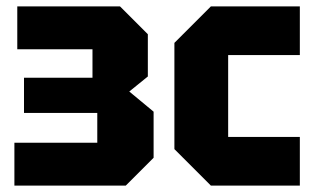

<svg xmlns="http://www.w3.org/2000/svg" viewBox="-20 -580 979 600"><path d="M460 -87 373 0H25V-134H284V-227H55V-337H269V-426H34V-560H355L442 -473V-341L384 -294L460 -231Z M525 -114V-446L639 -560H917V-408H693V-152H917V0H639Z"/></svg>

Font: Tektur SemiCondensed
Style: Bold
Weight: 700
Width: 4
Designer: Adam Jagosz
Foundry: Adam Jagosz
Version: Version 1.005;gftools[0.9.30]